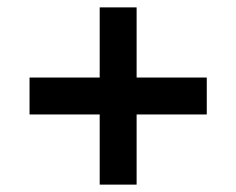

<svg xmlns="http://www.w3.org/2000/svg" viewBox="-20 -610 640 520"><path d="M250 -110V-300H60V-400H250V-590H350V-400H540V-300H350V-110Z"/></svg>

Font: Martian Mono Condensed
Style: Regular
Weight: 400
Width: 3
Designer: Roman Shamin
Foundry: Evil Martians
Version: Version 1.000